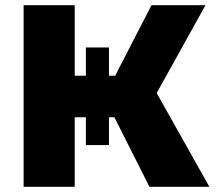

<svg xmlns="http://www.w3.org/2000/svg" viewBox="-20 -720 836 740"><path d="M556 0 388 -333 547 -427 787 0ZM71 0V-700H268V0ZM211 -268V-428H500V-268ZM311 -161V-537H400V-161ZM566 -329 383 -349 564 -700H772Z"/></svg>

Font: MOST Montserrat ExtraBold
Style: Regular
Weight: 800
Designer: Julieta Ulanovsky
Foundry: Julieta Ulanovsky
Version: Version 8.000;March 11, 2024;FontCreator 15.0.0.2926 64-bit